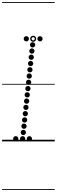

<svg xmlns="http://www.w3.org/2000/svg" viewBox="-25 -1349 542 1832"><path d="M286 -896Q275.5 -896 268.2 -903.2Q261 -910.5 261 -921Q261 -931.5 268.2 -938.8Q275.5 -946 286 -946Q296.5 -946 303.8 -938.8Q311 -931.5 311 -921Q311 -910.5 303.8 -903.2Q296.5 -896 286 -896ZM279.5 -837Q269 -837 261.8 -844.2Q254.5 -851.5 254.5 -862Q254.5 -872.5 261.8 -879.8Q269 -887 279.5 -887Q290 -887 297.2 -879.8Q304.5 -872.5 304.5 -862Q304.5 -851.5 297.2 -844.2Q290 -837 279.5 -837ZM273 -778Q262.5 -778 255.2 -785.2Q248 -792.5 248 -803Q248 -813.5 255.2 -820.8Q262.5 -828 273 -828Q283.5 -828 290.8 -820.8Q298 -813.5 298 -803Q298 -792.5 290.8 -785.2Q283.5 -778 273 -778ZM267 -718Q256.5 -718 249.2 -725.2Q242 -732.5 242 -743Q242 -753.5 249.2 -760.8Q256.5 -768 267 -768Q277.5 -768 284.8 -760.8Q292 -753.5 292 -743Q292 -732.5 284.8 -725.2Q277.5 -718 267 -718ZM260.5 -658.5Q250 -658.5 242.8 -665.8Q235.5 -673 235.5 -683.5Q235.5 -694 242.8 -701.2Q250 -708.5 260.5 -708.5Q271 -708.5 278.2 -701.2Q285.5 -694 285.5 -683.5Q285.5 -673 278.2 -665.8Q271 -658.5 260.5 -658.5ZM254 -598.5Q243.5 -598.5 236.2 -605.8Q229 -613 229 -623.5Q229 -634 236.2 -641.2Q243.5 -648.5 254 -648.5Q264.5 -648.5 271.8 -641.2Q279 -634 279 -623.5Q279 -613 271.8 -605.8Q264.5 -598.5 254 -598.5ZM248 -538.5Q237.5 -538.5 230.2 -545.8Q223 -553 223 -563.5Q223 -574 230.2 -581.2Q237.5 -588.5 248 -588.5Q258.5 -588.5 265.8 -581.2Q273 -574 273 -563.5Q273 -553 265.8 -545.8Q258.5 -538.5 248 -538.5ZM241.5 -479Q231 -479 223.8 -486.2Q216.5 -493.5 216.5 -504Q216.5 -514.5 223.8 -521.8Q231 -529 241.5 -529Q252 -529 259.2 -521.8Q266.5 -514.5 266.5 -504Q266.5 -493.5 259.2 -486.2Q252 -479 241.5 -479ZM235 -419Q224.5 -419 217.2 -426.2Q210 -433.5 210 -444Q210 -454.5 217.2 -461.8Q224.5 -469 235 -469Q245.5 -469 252.8 -461.8Q260 -454.5 260 -444Q260 -433.5 252.8 -426.2Q245.5 -419 235 -419ZM229 -359Q218.5 -359 211.2 -366.2Q204 -373.5 204 -384Q204 -394.5 211.2 -401.8Q218.5 -409 229 -409Q239.5 -409 246.8 -401.8Q254 -394.5 254 -384Q254 -373.5 246.8 -366.2Q239.5 -359 229 -359ZM222.5 -299.5Q212 -299.5 204.8 -306.8Q197.5 -314 197.5 -324.5Q197.5 -335 204.8 -342.2Q212 -349.5 222.5 -349.5Q233 -349.5 240.2 -342.2Q247.5 -335 247.5 -324.5Q247.5 -314 240.2 -306.8Q233 -299.5 222.5 -299.5ZM216.5 -239.5Q206 -239.5 198.8 -246.8Q191.5 -254 191.5 -264.5Q191.5 -275 198.8 -282.2Q206 -289.5 216.5 -289.5Q227 -289.5 234.2 -282.2Q241.5 -275 241.5 -264.5Q241.5 -254 234.2 -246.8Q227 -239.5 216.5 -239.5ZM210 -179.5Q199.5 -179.5 192.2 -186.8Q185 -194 185 -204.5Q185 -215 192.2 -222.2Q199.5 -229.5 210 -229.5Q220.5 -229.5 227.8 -222.2Q235 -215 235 -204.5Q235 -194 227.8 -186.8Q220.5 -179.5 210 -179.5ZM204 -120Q193.5 -120 186.2 -127.2Q179 -134.5 179 -145Q179 -155.5 186.2 -162.8Q193.5 -170 204 -170Q214.5 -170 221.8 -162.8Q229 -155.5 229 -145Q229 -134.5 221.8 -127.2Q214.5 -120 204 -120ZM197.5 -60Q187 -60 179.8 -67.2Q172.5 -74.5 172.5 -85Q172.5 -95.5 179.8 -102.8Q187 -110 197.5 -110Q208 -110 215.2 -102.8Q222.5 -95.5 222.5 -85Q222.5 -74.5 215.2 -67.2Q208 -60 197.5 -60ZM255.5 0Q245 0 237.8 -7.2Q230.5 -14.5 230.5 -25Q230.5 -35.5 237.8 -42.8Q245 -50 255.5 -50Q266 -50 273.2 -42.8Q280.5 -35.5 280.5 -25Q280.5 -14.5 273.2 -7.2Q266 0 255.5 0ZM291.5 -950Q279.5 -950 271 -958.5Q262.5 -967 262.5 -979Q262.5 -991 271 -999.5Q279.5 -1008 291.5 -1008Q303.5 -1008 312 -999.5Q320.5 -991 320.5 -979Q320.5 -967 312 -958.5Q303.5 -950 291.5 -950ZM291.5 -963.5Q298 -963.5 302.5 -968.2Q307 -973 307 -979.5Q307 -985.5 302.5 -990Q298 -994.5 291.5 -994.5Q285 -994.5 280.5 -990Q276 -985.5 276 -979.5Q276 -973 280.5 -968.2Q285 -963.5 291.5 -963.5ZM125 0Q114.5 0 107.2 -7.2Q100 -14.5 100 -25Q100 -35.5 107.2 -42.8Q114.5 -50 125 -50Q135.5 -50 142.8 -42.8Q150 -35.5 150 -25Q150 -14.5 142.8 -7.2Q135.5 0 125 0ZM191 0Q180.5 0 173.2 -7.2Q166 -14.5 166 -25Q166 -35.5 173.2 -42.8Q180.5 -50 191 -50Q201.5 -50 208.8 -42.8Q216 -35.5 216 -25Q216 -14.5 208.8 -7.2Q201.5 0 191 0ZM356.5 -954Q346 -954 338.8 -961.2Q331.5 -968.5 331.5 -979Q331.5 -989.5 338.8 -996.8Q346 -1004 356.5 -1004Q367 -1004 374.2 -996.8Q381.5 -989.5 381.5 -979Q381.5 -968.5 374.2 -961.2Q367 -954 356.5 -954ZM226 -954Q215.5 -954 208.2 -961.2Q201 -968.5 201 -979Q201 -989.5 208.2 -996.8Q215.5 -1004 226 -1004Q236.5 -1004 243.8 -996.8Q251 -989.5 251 -979Q251 -968.5 243.8 -961.2Q236.5 -954 226 -954ZM-5 455H497.5V463H-5ZM-5 -16H497.5V0H-5ZM-5 -549H497.5V-541H-5ZM-5 -1329H497.5V-1321H-5Z"/></svg>

Font: Edu SA Dotted Guide
Style: Regular
Weight: 400
Designer: Tina and Corey Anderson, Eben Sorkin, Mirko Velimirovic
Foundry: Google for Education
Version: Version 2.000